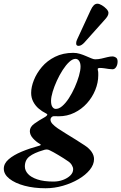

<svg xmlns="http://www.w3.org/2000/svg" viewBox="-122 -715 648 1025"><path d="M121.2 290Q59.1 290 8.7 276.5Q-41.6 263 -71.7 239.3Q-101.7 215.6 -101.7 185.7Q-101.7 157.8 -75.7 135.3Q-49.6 112.7 -6.5 94.7Q36.7 76.7 89.1 62.5Q101.2 58.7 91.1 53.5Q70.7 41.9 54 23.5Q37.3 5.1 37.3 -15Q37.3 -37.2 60.8 -54.4Q84.4 -71.5 117.7 -90Q124.3 -94.1 127.4 -97.6Q130.6 -101 130.6 -102.8Q130.6 -106.6 120.9 -111.2Q103.4 -119.6 85.3 -134.7Q67.3 -149.7 55.8 -171.3Q44.3 -192.9 44.3 -219Q44.3 -250.5 58.9 -287.4Q73.5 -324.2 101.6 -357.5Q129.6 -390.8 172 -411.8Q214.4 -432.9 269.1 -432.9Q287.7 -432.9 305 -427.5Q322.3 -422.2 336.5 -415.9Q351.7 -409.5 364.8 -403.9Q378 -398.4 385.8 -398.4Q403.3 -398.4 419.7 -402.3Q436.1 -406.2 451.4 -410Q466.7 -413.8 479.7 -413.8Q486.5 -413.8 496.1 -408.3Q505.8 -402.8 505.8 -386.7Q505.8 -369.4 498.1 -357.3Q490.5 -345.2 478.8 -345.2Q469.8 -345.2 458.3 -346.9Q446.8 -348.7 434.3 -350.5Q421.9 -352.3 410.6 -352.3Q406.4 -352.3 402.3 -350.5Q398.2 -348.7 400.2 -340.7Q402.2 -334.4 402.4 -327.8Q402.6 -321.3 402.6 -313.7Q402.6 -273.9 386.7 -234.7Q370.8 -195.4 342.3 -163.8Q313.9 -132.1 275.2 -113.2Q236.6 -94.2 191.3 -94.2Q181.8 -94.2 172.2 -94.8Q162.6 -95.4 157.8 -92.9Q147.6 -86.3 147.6 -76.2Q147.6 -64.7 158.3 -53.2Q169.1 -41.6 186.7 -29.5Q206.1 -16.8 230.9 -1.3Q255.6 14.2 281.5 29.9Q307.3 45.6 329.5 60.7Q354 76.7 367 95.5Q380 114.4 380 134.3Q380 163.6 357.5 191.5Q334.9 219.4 297.4 241.4Q259.9 263.4 214.2 276.7Q168.5 290 121.2 290ZM163.5 254.3Q190.4 254.3 214.2 245.5Q237.9 236.7 253.2 222Q268.5 207.4 268.5 188.5Q268.5 177.6 260.7 165.2Q252.9 152.8 239.8 144.8Q219.5 130.6 190.1 113.1Q160.8 95.5 143.2 87.3Q135.1 83 127.5 83Q122.4 83 117.9 84Q113.5 85 108.3 87Q59.8 101.1 35.2 120.3Q10.7 139.5 10.7 173.8Q10.7 195 27.2 213.3Q43.7 231.6 77.8 242.9Q111.8 254.3 163.5 254.3ZM173.5 -133.8Q190.7 -132.2 209.6 -148.1Q228.5 -164.1 245.9 -191Q263.3 -218 277.2 -249.2Q291.1 -280.5 299.6 -310.1Q308 -339.7 308 -359.5Q308 -378.6 300.4 -389.7Q292.9 -400.8 281.2 -400.8Q265.4 -400.8 247.7 -384.4Q229.9 -367.9 212.8 -341.4Q195.7 -314.9 181.7 -284.3Q167.7 -253.6 159.2 -225.4Q150.7 -197.1 150.5 -176.9Q150.5 -155.4 157.3 -145Q164.1 -134.6 173.5 -133.8ZM297.8 -470.1Q285.7 -470.1 284.7 -480.7Q283.7 -491.3 288.5 -501.6L361.8 -660.3Q370.1 -678.5 378.7 -686.8Q387.2 -695.2 398.3 -695.2Q408.2 -695.2 422.3 -686.7Q436.3 -678.2 446.6 -667Q457 -655.7 457 -646Q457 -637.1 451.3 -627.6Q445.5 -618 434.9 -607L327.3 -486.7Q320.9 -479.9 313.1 -475Q305.4 -470.1 297.8 -470.1Z"/></svg>

Font: EB Garamond
Style: Italic
Weight: 400
Italic angle: -17.2°
Designer: Georg Duffner and Octavio Pardo
Foundry: Georg Duffner
Version: Version 1.001